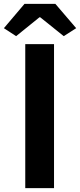

<svg xmlns="http://www.w3.org/2000/svg" viewBox="-39 -968 412 988"><path d="M91 0V-741H239V0ZM44 -782 -19 -823 87 -948H246L353 -823L289 -782L168 -879H164Z"/></svg>

Font: Source Han Sans TC
Style: Bold
Weight: 700
Designer: Ryoko NISHIZUKA Ë•øÂ°öÊ∂ºÂ≠ê (kana, bopomofo & ideographs); Paul D. Hunt (Latin, Greek & Cyrillic); Sandoll Communicatio
Foundry: Adobe
Version: Version 2.004;hotconv 1.0.118;makeotfexe 2.5.65603